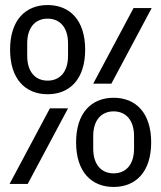

<svg xmlns="http://www.w3.org/2000/svg" viewBox="-20 -730 640 762"><path d="M169 -356C257 -356 318 -416 318 -533C318 -650 257 -710 169 -710C81 -710 20 -650 20 -533C20 -416 81 -356 169 -356ZM169 -410C121 -410 88 -444 88 -508V-558C88 -622 121 -656 169 -656C217 -656 250 -622 250 -558V-508C250 -444 217 -410 169 -410ZM350 -398H422L582 -698H510ZM18 0H90L250 -300H178ZM431 12C519 12 580 -48 580 -165C580 -282 519 -342 431 -342C343 -342 282 -282 282 -165C282 -48 343 12 431 12ZM431 -42C383 -42 350 -76 350 -140V-190C350 -254 383 -288 431 -288C479 -288 512 -254 512 -190V-140C512 -76 479 -42 431 -42Z"/></svg>

Font: IBM Mono
Style: Regular
Weight: 400
Monospace: yes
Designer: Mike Abbink, Paul van der Laan, Pieter van Rosmalen
Foundry: Bold Monday
Version: Version 2.3